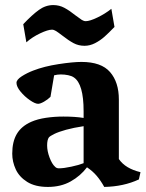

<svg xmlns="http://www.w3.org/2000/svg" viewBox="-20 -718 569 750"><path d="M102.1 -242.2Q126.5 -252.9 159.4 -257.8Q192.4 -262.7 227.5 -262.7Q273.9 -262.7 306.6 -257.3V-283.7Q306.6 -390.1 268.6 -415.5Q260.3 -421.4 246.3 -424.3Q232.4 -427.2 217.3 -427.2Q204.1 -427.2 191.4 -423.8L177.2 -339.8Q166.5 -329.1 151.9 -320.8Q137.2 -312.5 128.9 -312.5Q117.2 -312.5 96.7 -326.7Q76.2 -340.8 60.3 -360.1Q44.4 -379.4 44.4 -394.5Q44.4 -406.7 64.9 -419.9Q85.4 -433.1 109.9 -442.4Q152.8 -459 208.7 -467.5Q264.6 -476.1 298.3 -476.1Q375.5 -476.1 409.9 -436.5Q444.3 -397 444.3 -329.1V-96.7Q457.5 -77.6 478.3 -65.2Q499 -52.7 528.8 -45.4L522.5 -17.1Q462.9 10.7 387.2 12.2Q373.5 -12.7 357.7 -31.2Q341.8 -49.8 319.8 -64.5Q294.4 -30.8 256.1 -9.3Q217.8 12.2 167 12.2Q117.7 12.2 86.4 -7.3Q55.2 -26.9 41.5 -56.6Q27.8 -86.4 27.8 -117.7Q27.8 -164.6 45.7 -194.8Q63.5 -225.1 102.1 -242.2ZM210 -60.5Q229 -60.5 258.5 -66.9Q288.1 -73.2 306.6 -80.6V-225.1Q267.6 -219.2 238.3 -211.2Q209 -203.1 192.1 -194.8Q175.3 -186.5 170.9 -181.2Q164.1 -171.9 164.1 -149.9Q164.1 -127.9 173.6 -102.5Q183.1 -77.1 195.3 -66.4Q200.7 -60.5 210 -60.5ZM70.8 -623.5Q105 -659.7 131.6 -679Q158.2 -698.2 188 -698.2Q211.4 -698.2 231.4 -687.5Q251.5 -676.8 275.9 -657.2Q292 -645 299.8 -640.1Q307.6 -635.3 314.9 -635.3Q330.6 -635.3 360.6 -649.7Q390.6 -664.1 415 -683.6L427.2 -612.8Q404.3 -588.9 387.7 -574.2Q371.1 -559.6 351.1 -549.3Q331.1 -539.1 310.1 -539.1Q286.6 -539.1 267.1 -549.6Q247.6 -560.1 222.7 -579.6Q207.5 -591.3 199 -596.7Q190.4 -602.1 183.1 -602.1Q167 -602.1 136.5 -587.6Q106 -573.2 83 -552.7Z"/></svg>

Font: Vesper Libre
Style: Bold
Weight: 700
Designer: Robert Keller & Kimya Gandhi
Foundry: Mota Italic
Version: Version 1.058